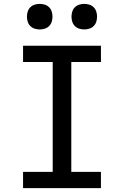

<svg xmlns="http://www.w3.org/2000/svg" viewBox="-20 -971 640 991"><path d="M99 0V-84H252V-651H99V-735H501V-651H348V-84H501V0ZM415 -819Q402 -819 389 -823Q376 -827 366.5 -836.5Q357 -846 353 -859Q349 -872 349 -885Q349 -898 353 -911Q357 -924 366.5 -933.5Q376 -943 389 -947Q402 -951 415 -951Q428 -951 441 -947Q454 -943 463.5 -933.5Q473 -924 477 -911Q481 -898 481 -885Q481 -872 477 -859Q473 -846 463.5 -836.5Q454 -827 441 -823Q428 -819 415 -819ZM185 -819Q172 -819 159 -823Q146 -827 136.5 -836.5Q127 -846 123 -859Q119 -872 119 -885Q119 -898 123 -911Q127 -924 136.5 -933.5Q146 -943 159 -947Q172 -951 185 -951Q198 -951 211 -947Q224 -943 233.5 -933.5Q243 -924 247 -911Q251 -898 251 -885Q251 -872 247 -859Q243 -846 233.5 -836.5Q224 -827 211 -823Q198 -819 185 -819Z"/></svg>

Font: Iosevka Fixed Curly Md Ex
Style: Regular
Weight: 500
Width: 7
Monospace: yes
Designer: Belleve Invis
Foundry: Belleve Invis
Version: Version 30.1.2